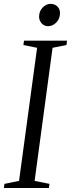

<svg xmlns="http://www.w3.org/2000/svg" viewBox="-28 -948 358 968"><path d="M-8.5 0 -5.5 -21 68 -36 159 -707 90 -721 93 -743H310L307 -721L237 -707L146.5 -36L221.5 -21L218.5 0ZM214 -816Q201.5 -816 191.2 -822.5Q181 -829 175 -840.2Q169 -851.5 169 -865.5Q170 -893 187.8 -910.8Q205.5 -928.5 226.5 -928.5Q248 -928.5 261.5 -915.2Q275 -902 274.5 -880.5Q274 -853.5 256 -834.8Q238 -816 214 -816Z"/></svg>

Font: Merriweather 120pt Light
Style: Italic
Weight: 300
Italic angle: -7.8°
Version: Version 2.101